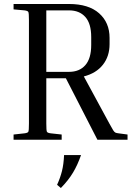

<svg xmlns="http://www.w3.org/2000/svg" viewBox="-20 -700 665 962"><path d="M48 -653V-680H326Q424 -680 476.5 -633.5Q529 -587 529 -510V-479Q529 -418 495.5 -375.5Q462 -333 400 -317L528 -81Q541 -57 547 -47.5Q553 -38 558.5 -35.5Q564 -33 574 -32L619 -26V0H468L310 -308H212V-81Q212 -46 215 -40Q218 -34 234 -32L289 -26V0H48V-26L103 -32Q119 -34 122 -40Q125 -46 125 -81V-599Q125 -634 122 -640Q119 -646 103 -648ZM326 -648H212V-340H326Q378 -340 407.5 -373.5Q437 -407 437 -475V-514Q437 -582 407.5 -615Q378 -648 326 -648ZM285 242 266 226Q282 191 290.5 157Q299 123 301 77H386Q369 126 346 164.5Q323 203 285 242Z"/></svg>

Font: Inria Serif
Style: Regular
Weight: 400
Designer: Black Foundry Team
Foundry: Black Foundry
Version: Version 1.000; ttfautohint (v1.8.3)